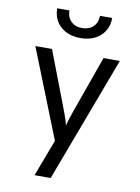

<svg xmlns="http://www.w3.org/2000/svg" viewBox="-102 -853 805 1101"><g transform="rotate(10 300.0 -302.5)"><path d="M178 180 259 -34 54 -550H151L281 -210Q289 -190 296 -168Q303 -146 306 -130Q309 -146 316 -168Q323 -190 330 -210L451 -550H546L272 180ZM300 -640Q228 -640 184 -680Q140 -720 140 -785H211Q211 -746 235 -722Q259 -698 299 -698Q340 -698 364.5 -722Q389 -746 389 -785H460Q460 -720 416 -680Q372 -640 300 -640Z"/></g></svg>

Font: JetBrainsMonoNL NFM
Style: Regular
Weight: 400
Monospace: yes
Designer: Philipp Nurullin, Konstantin Bulenkov
Foundry: JetBrains
Version: Version 2.304; ttfautohint (v1.8.4.7-5d5b);Nerd Fonts 3.3.0